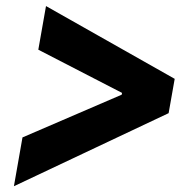

<svg xmlns="http://www.w3.org/2000/svg" viewBox="-20 -648 640 649"><path d="M135.5 -627.5 570.5 -381.5 550 -265.5 27 -18.5 56 -183.5 391.5 -328 392.5 -334 109.5 -480Z"/></svg>

Font: Google Sans Code
Style: Italic
Weight: 400
Italic angle: -10°
Monospace: yes
Designer: Google Sans Code Authors
Foundry: Google LLC
Version: Version 6.000